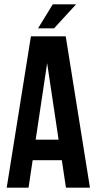

<svg xmlns="http://www.w3.org/2000/svg" viewBox="-20 -868 447 888"><path d="M396 0H285L266 -127H131L112 0H11L123 -700H284ZM145 -222H251L198 -576ZM332 -848 230 -737H156L224 -848Z"/></svg>

Font: SVN-Bebas Neue
Style: Bold
Weight: 700
Designer: Ryoichi Tsunekawa
Foundry: Ryoichi Tsunekawa
Version: Version 1.300; ttfautohint (v1.7.9-c794)